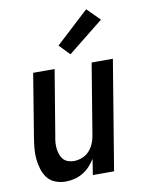

<svg xmlns="http://www.w3.org/2000/svg" viewBox="-87 -831 674 899"><g transform="rotate(-10 250.0 -381.0)"><path d="M152 8Q127 8 103.5 -1Q80 -10 65.5 -29Q51 -48 44 -71.5Q37 -95 34.5 -119.5Q32 -144 34.5 -170Q37 -196 41 -221L90 -520H192L140 -207Q137 -193 136 -178Q135 -163 137 -149Q139 -135 143.5 -122Q148 -109 157 -99Q166 -89 179.5 -84.5Q193 -80 207 -80Q226 -80 245.5 -87.5Q265 -95 279 -110Q293 -125 301 -143.5Q309 -162 312 -181L368 -520H469L383 0H282L294 -75Q283 -57 267.5 -40.5Q252 -24 233 -13Q214 -2 193.5 3Q173 8 152 8ZM277 -575 229 -625 386 -770 446 -710Z"/></g></svg>

Font: Iosevka SS04 Semibold Oblique
Style: Regular
Weight: 600
Italic angle: -9°
Monospace: yes
Designer: Belleve Invis
Foundry: Belleve Invis
Version: Version 19.0.0; ttfautohint (v1.8.4)